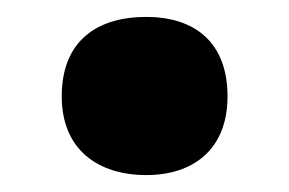

<svg xmlns="http://www.w3.org/2000/svg" viewBox="-20 -195 342 227"><path d="M53 -81C53 -18 96 12 153 12C208 12 249 -18 249 -81C249 -147 208 -175 153 -175C95 -175 53 -147 53 -81Z"/></svg>

Font: Noto Sans Telugu SemiCondensed Black
Style: Regular
Weight: 900
Width: 4
Designer: Jelle Bosma - Monotype Design Team
Foundry: Monotype Imaging Inc.
Version: Version 2.005